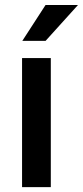

<svg xmlns="http://www.w3.org/2000/svg" viewBox="-20 -766 339 786"><path d="M188 -528.3V0H70.3V-528.3ZM71.3 -598.6 166.5 -745.6H299.3L166.5 -598.6Z"/></svg>

Font: Vazirmatn FD Medium
Style: Regular
Weight: 500
Designer: Saber Rastikerdar
Foundry: Saber Rastikerdar
Version: Version 33.003